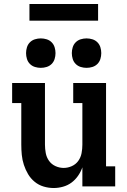

<svg xmlns="http://www.w3.org/2000/svg" viewBox="-20 -937 640 965"><path d="M250 8Q224 8 199 0.5Q174 -7 154 -23.5Q134 -40 121 -62Q108 -84 100 -108.5Q92 -133 89.5 -158.5Q87 -184 87 -210V-419H41V-520H206V-210Q206 -189 210 -167.5Q214 -146 226.5 -128.5Q239 -111 259 -102Q279 -93 300 -93Q321 -93 341 -102Q361 -111 373.5 -128.5Q386 -146 390 -167.5Q394 -189 394 -210V-419H348V-520H513V-101H559V0H394V-96Q386 -73 372 -53Q358 -33 339 -19Q320 -5 296.5 1.5Q273 8 250 8ZM415 -596Q400 -596 385.5 -600.5Q371 -605 360.5 -615.5Q350 -626 345.5 -640.5Q341 -655 341 -670Q341 -685 345.5 -699.5Q350 -714 360.5 -724.5Q371 -735 385.5 -739.5Q400 -744 415 -744Q430 -744 444.5 -739.5Q459 -735 469.5 -724.5Q480 -714 484.5 -699.5Q489 -685 489 -670Q489 -655 484.5 -640.5Q480 -626 469.5 -615.5Q459 -605 444.5 -600.5Q430 -596 415 -596ZM185 -596Q170 -596 155.5 -600.5Q141 -605 130.5 -615.5Q120 -626 115.5 -640.5Q111 -655 111 -670Q111 -685 115.5 -699.5Q120 -714 130.5 -724.5Q141 -735 155.5 -739.5Q170 -744 185 -744Q200 -744 214.5 -739.5Q229 -735 239.5 -724.5Q250 -714 254.5 -699.5Q259 -685 259 -670Q259 -655 254.5 -640.5Q250 -626 239.5 -615.5Q229 -605 214.5 -600.5Q200 -596 185 -596ZM128 -833V-917H473V-833Z"/></svg>

Font: Iosevka HT Extended
Style: Bold
Weight: 700
Width: 7
Monospace: yes
Designer: Belleve Invis
Foundry: Belleve Invis
Version: Version 32.3.0; ttfautohint (v1.8.4)